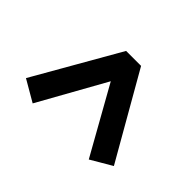

<svg xmlns="http://www.w3.org/2000/svg" viewBox="-132 -648 789 789"><g transform="rotate(-45 262.5 -253.5)"><path d="M111 2 57 -90 410 -288V-219L57 -416L111 -509L481 -297V-210Z"/></g></svg>

Font: Readex Pro Medium
Style: Regular
Weight: 500
Designer: Bonnie Shaver-Troup, Thomas Jockin
Foundry: Lexend
Version: Version 1.204